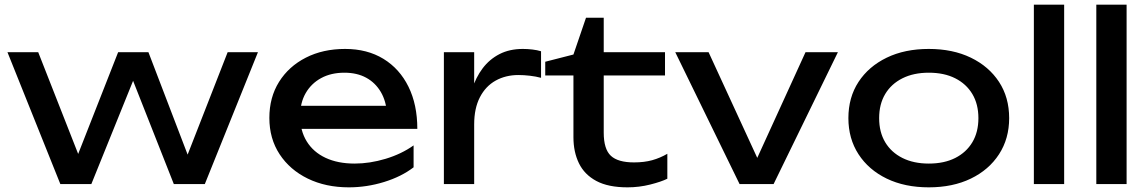

<svg xmlns="http://www.w3.org/2000/svg" viewBox="-20 -790 4924 824"><path d="M808 -67H762L957 -566H1087L859 0H726L526 -507H577L372 0H239L12 -566H144L340 -67H291L487 -566H617Z M1477 14Q1378 14 1301 -23.5Q1224 -61 1180 -128Q1136 -195 1136 -284Q1136 -372 1177.5 -438.5Q1219 -505 1292.5 -542.5Q1366 -580 1461 -580Q1556 -580 1625.5 -537.5Q1695 -495 1733 -418Q1771 -341 1771 -237H1238V-336H1706L1641 -299Q1638 -355 1614.5 -395Q1591 -435 1551.5 -456.5Q1512 -478 1458 -478Q1401 -478 1358.5 -455Q1316 -432 1292 -390.5Q1268 -349 1268 -292Q1268 -229 1296.5 -183Q1325 -137 1377.5 -112.5Q1430 -88 1502 -88Q1567 -88 1635 -108.5Q1703 -129 1755 -166V-72Q1703 -32 1628.5 -9Q1554 14 1477 14Z M1885 -566H2015V-360V0H1885V-385ZM2302 -570V-456Q2280 -462 2254 -465Q2228 -468 2205 -468Q2150 -468 2107 -444Q2064 -420 2039.5 -372.5Q2015 -325 2015 -256L1985 -293Q1989 -353 2005.5 -405.5Q2022 -458 2051.5 -497Q2081 -536 2124 -558Q2167 -580 2224 -580Q2244 -580 2265 -577.5Q2286 -575 2302 -570Z M2320 -466V-525L2441 -556L2495 -714H2571V-566H2834V-466H2571V-221Q2571 -150 2601.5 -121.5Q2632 -93 2701 -93Q2745 -93 2779 -102.5Q2813 -112 2844 -130V-23Q2818 -10 2770.5 2Q2723 14 2673 14Q2590 14 2539 -13.5Q2488 -41 2464.5 -89.5Q2441 -138 2441 -201V-466Z M3255 -58H3205L3437 -566H3576L3300 0H3154L2878 -566H3021Z M3966 14Q3863 14 3785.5 -23.5Q3708 -61 3664.5 -128Q3621 -195 3621 -283Q3621 -372 3664.5 -438.5Q3708 -505 3785.5 -542.5Q3863 -580 3966 -580Q4069 -580 4146.5 -542.5Q4224 -505 4267.5 -438.5Q4311 -372 4311 -283Q4311 -195 4267.5 -128Q4224 -61 4146.5 -23.5Q4069 14 3966 14ZM3966 -88Q4032 -88 4079.5 -112Q4127 -136 4153 -179.5Q4179 -223 4179 -283Q4179 -343 4153 -386.5Q4127 -430 4079.5 -454Q4032 -478 3966 -478Q3901 -478 3853 -454Q3805 -430 3779 -386.5Q3753 -343 3753 -283Q3753 -223 3779 -179.5Q3805 -136 3853 -112Q3901 -88 3966 -88Z M4417 -770H4547V0H4417Z M4685 -770H4815V0H4685Z"/></svg>

Font: Bounded
Style: Regular
Weight: 400
Designer: Vlad Churkin
Version: Version 1.0